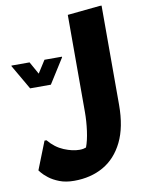

<svg xmlns="http://www.w3.org/2000/svg" viewBox="-198 -833 880 1167"><g transform="rotate(-10 242.5 -250.0)"><path d="M40 -12Q81 37 133 58.5Q185 80 228 80Q242 80 252 78Q262 76 269 73Q284 34 292 -25Q300 -84 300 -140V-740L500 -760H512V-148Q512 -10 467.5 80.5Q423 171 345 215.5Q267 260 164 260Q112 260 73.5 245Q35 230 9.5 210Q-16 190 -28 175Q-40 160 -40 160L28 -12ZM21 -496 64 -419 113 -496H221V-492L125 -340H-3L-91 -492V-496Z"/></g></svg>

Font: Kufam Black
Style: Regular
Weight: 900
Designer: Wael Morcos, Artur Schmal
Foundry: Original Type
Version: Version 1.301; ttfautohint (v1.8.3)